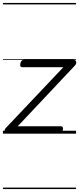

<svg xmlns="http://www.w3.org/2000/svg" viewBox="-20 -905 536 1300"><path d="M30 0Q12 0 11 -14Q10 -28 19 -38L409 -450H131Q122 -450 118.5 -456Q115 -462 118 -475Q120 -488 126.5 -494Q133 -500 142 -500H477Q488 -500 492.5 -493.5Q497 -487 496 -478Q495 -469 487 -461L100 -50H393Q402 -50 405 -44Q408 -38 405 -23Q403 -12 397 -6Q391 0 381 0ZM0 365H495V375H0ZM0 -20H495V0H0ZM0 -505H495V-500H0ZM0 -885H495V-875H0Z"/></svg>

Font: Playwrite AT Guides
Style: Italic
Weight: 400
Italic angle: -13.0072°
Designer: Veronika Burian, José Scaglione
Foundry: TypeTogether
Version: Version 1.002